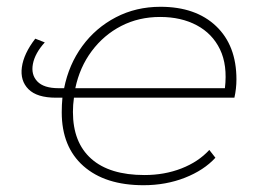

<svg xmlns="http://www.w3.org/2000/svg" viewBox="-20 -543 768 566"><path d="M403 3Q290 3 226 -53.5Q162 -110 162 -212Q162 -234 164 -255H145Q89 -255 64 -280Q39 -305 44.5 -345Q50 -385 84 -429L112 -418Q83 -386 77 -354.5Q71 -323 90 -303Q109 -283 153 -283H169Q183 -353 222.5 -407Q262 -461 321.5 -492Q381 -523 453 -523Q557 -523 617 -466Q677 -409 677 -309Q677 -282 671 -255H198Q195 -234 195 -213Q195 -123 249 -75Q303 -27 406 -27Q465 -27 515 -46.5Q565 -66 597 -101L615 -78Q581 -41 525 -19Q469 3 403 3ZM202 -283H643Q651 -351 628.5 -397.5Q606 -444 560 -468.5Q514 -493 452 -493Q389 -493 337.5 -466.5Q286 -440 250.5 -392.5Q215 -345 202 -283Z"/></svg>

Font: Montserrat ExtraLight
Style: Italic
Weight: 200
Italic angle: -11.3°
Designer: Julieta Ulanovsky
Foundry: Julieta Ulanovsky
Version: Version 9.000; ttfautohint (v1.8.4.7-5d5b)